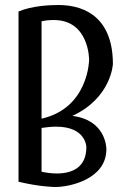

<svg xmlns="http://www.w3.org/2000/svg" viewBox="-20 -736 492 767"><path d="M431 -480C431 -654 332 -716 213 -716C180 -716 107 -713 54 -690V-10C138 10 193 11 202 11C258 11 405 -20 405 -140C405 -149 401 -257 269 -273C425 -345 431 -480 431 -480ZM336 -497C336 -497 334 -304 146 -262V-651C164 -655 180 -656 195 -656C337 -656 336 -497 336 -497ZM204 -230C325 -230 325 -148 325 -148C325 -67 268 -43 207 -43C186 -43 165 -46 146 -50V-225C167 -228 186 -230 204 -230Z"/></svg>

Font: Englebert
Style: Regular
Weight: 400
Designer: Astigmatic (AOETI)
Foundry: Astigmatic (AOETI)
Version: Version 1.000